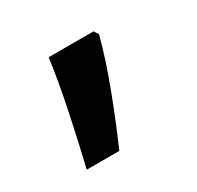

<svg xmlns="http://www.w3.org/2000/svg" viewBox="-70 -195 414 404"><g transform="rotate(-30 137.0 6.5)"><path d="M203 -105Q189 -52 165 11.5Q141 75 117 129H38Q52 71 66 3.5Q80 -64 87 -116H196Z"/></g></svg>

Font: Noto Sans Sora Sompeng Medium
Style: Regular
Weight: 500
Designer: Monotype Design Team. David Williams.
Foundry: Monotype Imaging Inc.
Version: Version 2.101; ttfautohint (v1.8.4.7-5d5b)